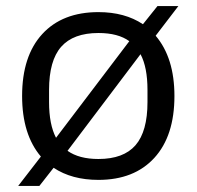

<svg xmlns="http://www.w3.org/2000/svg" viewBox="-20 -584 650 634"><path d="M157 -30 110 30H40L115 -67Q53 -140 53 -267Q53 -399 119.5 -471.5Q186 -544 305 -544Q392 -544 452 -504L500 -564H569L494 -466Q556 -393 556 -267Q556 -135 489.5 -62.5Q423 10 305 10Q217 10 157 -30ZM165 -129 407 -448Q370 -475 305 -475Q222 -475 182 -429.5Q142 -384 142 -287V-247Q142 -173 165 -129ZM305 -59Q388 -59 427.5 -104.5Q467 -150 467 -247V-287Q467 -362 444 -405L203 -86Q241 -59 305 -59Z"/></svg>

Font: Mozilla Text BETA
Style: Regular
Weight: 400
Designer: Studio DRAMA
Foundry: Studio DRAMA
Version: Version 0.100